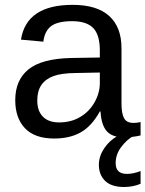

<svg xmlns="http://www.w3.org/2000/svg" viewBox="-20 -558 596 787"><path d="M202.1 9.8Q122.6 9.8 82.5 -32.2Q42.5 -74.2 42.5 -147.5Q42.5 -229.5 96.4 -273.4Q150.4 -317.4 270.5 -320.3L389.2 -322.3V-351.1Q389.2 -415.5 361.8 -443.4Q334.5 -471.2 275.9 -471.2Q216.8 -471.2 189.9 -451.2Q163.1 -431.2 157.7 -387.2L65.9 -395.5Q88.4 -538.1 277.8 -538.1Q377.4 -538.1 427.7 -492.4Q478 -446.8 478 -360.4V-132.8Q478 -93.8 488.3 -74Q498.5 -54.2 527.3 -54.2Q541 -54.2 556.2 -57.6V-2.9Q524.4 4.9 488.3 4.9Q439.5 4.9 417.2 -20.8Q395 -46.4 392.1 -101.1H389.2Q355.5 -40.5 310.8 -15.4Q266.1 9.8 202.1 9.8ZM389.2 -260.7 293 -258.8Q231.4 -258.3 199.2 -246.1Q167 -234.4 149.9 -210Q132.8 -185.5 132.8 -146Q132.8 -103 156 -79.6Q179.2 -56.2 222.2 -56.2Q271 -56.2 308.1 -78.1Q345.7 -100.1 367.4 -138.4Q389.2 -176.8 389.2 -217.3ZM556.2 195.3Q525.4 208.5 488.3 208.5Q437 208.5 411.1 183.6Q385.3 158.7 385.3 117.2Q385.3 83 406.5 50.8Q427.7 18.6 460.9 0H525.9Q499.5 14.6 476.8 44.7Q454.1 74.7 454.1 110.8Q454.1 154.8 500 154.8Q526.4 154.8 556.2 143.1Z"/></svg>

Font: Arimo
Style: Regular
Weight: 400
Designer: Steve Matteson
Foundry: Monotype Imaging Inc.
Version: Version 1.33